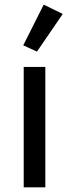

<svg xmlns="http://www.w3.org/2000/svg" viewBox="-20 -806 297 826"><path d="M82 0V-518H175V0ZM139 -584 80 -611 168 -786 250 -746Z"/></svg>

Font: IBM Plex Sans Devanagari Text
Style: Regular
Weight: 450
Designer: Mike Abbink, Paul van der Laan, Pieter van Rosmalen, Erin McLaughlin
Foundry: Bold Monday
Version: Version 1.1